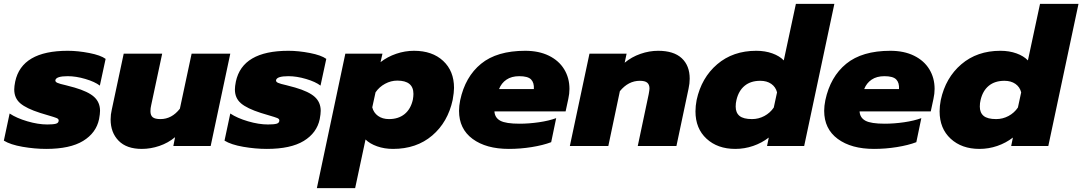

<svg xmlns="http://www.w3.org/2000/svg" viewBox="-38 -759 5626 998"><path d="M-18 -28 12 -169Q48 -145 104 -128.5Q160 -112 208 -112Q239 -112 253 -116Q267 -120 267 -133Q267 -141 256 -145.5Q245 -150 214 -159L171 -172Q99 -195 67.5 -222Q36 -249 36 -294Q36 -310 41 -335Q75 -495 314 -495Q367 -495 426 -483.5Q485 -472 511 -453L481 -314Q455 -334 406 -348.5Q357 -363 314 -363Q255 -363 250 -343Q248 -334 260 -328.5Q272 -323 304 -316Q313 -313 324.5 -310.5Q336 -308 349 -304Q421 -283 451.5 -255Q482 -227 482 -183Q482 -167 477 -140Q462 -68 394 -26.5Q326 15 202 15Q142 15 79 4Q16 -7 -18 -28Z M537 -138Q537 -164 543 -189L605 -480H805L748 -213Q744 -197 744 -181Q744 -159 756 -149.5Q768 -140 796 -140Q855 -140 897 -194L958 -480H1159L1057 0H863L872 -46Q836 -16 790.5 -0.5Q745 15 699 15Q620 15 578.5 -27.5Q537 -70 537 -138Z M1129 -28 1159 -169Q1195 -145 1251 -128.5Q1307 -112 1355 -112Q1386 -112 1400 -116Q1414 -120 1414 -133Q1414 -141 1403 -145.5Q1392 -150 1361 -159L1318 -172Q1246 -195 1214.5 -222Q1183 -249 1183 -294Q1183 -310 1188 -335Q1222 -495 1461 -495Q1514 -495 1573 -483.5Q1632 -472 1658 -453L1628 -314Q1602 -334 1553 -348.5Q1504 -363 1461 -363Q1402 -363 1397 -343Q1395 -334 1407 -328.5Q1419 -323 1451 -316Q1460 -313 1471.5 -310.5Q1483 -308 1496 -304Q1568 -283 1598.5 -255Q1629 -227 1629 -183Q1629 -167 1624 -140Q1609 -68 1541 -26.5Q1473 15 1349 15Q1289 15 1226 4Q1163 -7 1129 -28Z M1757 -480H1950L1940 -436Q1976 -464 2021.5 -479.5Q2067 -495 2114 -495Q2209 -495 2265.5 -442.5Q2322 -390 2322 -302Q2322 -279 2315 -240Q2290 -124 2208.5 -54.5Q2127 15 2005 15Q1960 15 1922 1.5Q1884 -12 1862 -34L1808 219H1609ZM2108 -241Q2111 -258 2111 -271Q2111 -340 2027 -340Q1994 -340 1963.5 -323.5Q1933 -307 1914 -279L1897 -201Q1904 -173 1927 -156.5Q1950 -140 1984 -140Q2033 -140 2065 -166Q2097 -192 2108 -241Z M2348 -183Q2348 -208 2354 -238Q2380 -360 2462.5 -427.5Q2545 -495 2692 -495Q2763 -495 2815 -469.5Q2867 -444 2894.5 -399Q2922 -354 2922 -297Q2922 -272 2916 -245L2902 -180H2532Q2534 -147 2562.5 -131.5Q2591 -116 2663 -116Q2711 -116 2763 -123.5Q2815 -131 2853 -145L2827 -20Q2785 -4 2726 5.5Q2667 15 2607 15Q2489 15 2418.5 -37Q2348 -89 2348 -183ZM2737 -296Q2739 -329 2722.5 -346Q2706 -363 2661 -363Q2621 -363 2594.5 -345Q2568 -327 2556 -296Z M3026 -480H3219L3209 -433Q3245 -463 3291 -479Q3337 -495 3383 -495Q3464 -495 3505.5 -456.5Q3547 -418 3547 -350Q3547 -325 3541 -298L3478 0H3277L3334 -270Q3338 -292 3338 -299Q3338 -319 3326.5 -329Q3315 -339 3288 -339Q3228 -339 3184 -285L3124 0H2924Z M3577 -180Q3577 -208 3583 -239Q3608 -355 3690 -425Q3772 -495 3893 -495Q3939 -495 3976.5 -481.5Q4014 -468 4036 -445L4099 -739H4299L4142 0H3949L3958 -44Q3922 -16 3877 -0.5Q3832 15 3784 15Q3692 15 3634.5 -38Q3577 -91 3577 -180ZM3984 -200 4001 -279Q3994 -307 3971 -323Q3948 -339 3914 -339Q3864 -339 3832.5 -313Q3801 -287 3790 -239Q3786 -223 3786 -205Q3786 -173 3806 -156.5Q3826 -140 3871 -140Q3905 -140 3935 -156Q3965 -172 3984 -200Z M4246 -183Q4246 -208 4252 -238Q4278 -360 4360.5 -427.5Q4443 -495 4590 -495Q4661 -495 4713 -469.5Q4765 -444 4792.5 -399Q4820 -354 4820 -297Q4820 -272 4814 -245L4800 -180H4430Q4432 -147 4460.5 -131.5Q4489 -116 4561 -116Q4609 -116 4661 -123.5Q4713 -131 4751 -145L4725 -20Q4683 -4 4624 5.5Q4565 15 4505 15Q4387 15 4316.5 -37Q4246 -89 4246 -183ZM4635 -296Q4637 -329 4620.5 -346Q4604 -363 4559 -363Q4519 -363 4492.5 -345Q4466 -327 4454 -296Z M4846 -180Q4846 -208 4852 -239Q4877 -355 4959 -425Q5041 -495 5162 -495Q5208 -495 5245.5 -481.5Q5283 -468 5305 -445L5368 -739H5568L5411 0H5218L5227 -44Q5191 -16 5146 -0.5Q5101 15 5053 15Q4961 15 4903.5 -38Q4846 -91 4846 -180ZM5253 -200 5270 -279Q5263 -307 5240 -323Q5217 -339 5183 -339Q5133 -339 5101.5 -313Q5070 -287 5059 -239Q5055 -223 5055 -205Q5055 -173 5075 -156.5Q5095 -140 5140 -140Q5174 -140 5204 -156Q5234 -172 5253 -200Z"/></svg>

Font: Prompt ExtraBold
Style: Italic
Weight: 800
Italic angle: -12°
Designer: Katatrad Team
Foundry: CadsonDemak
Version: Version 1.001